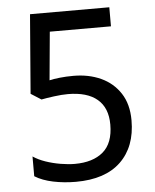

<svg xmlns="http://www.w3.org/2000/svg" viewBox="-52 -758 655 813"><g transform="rotate(-5 275.5 -352.0)"><path d="M238 10Q188 10 142 0.5Q96 -9 64 -29V-113Q86 -98 116.5 -87.5Q147 -77 180 -71.5Q213 -66 240 -66Q317 -66 360.5 -103Q404 -140 404 -219Q404 -290 361 -326.5Q318 -363 236 -363Q210 -363 176.5 -358.5Q143 -354 123 -350L79 -378L106 -714H443V-633H183L164 -428Q180 -432 207.5 -435Q235 -438 266 -438Q331 -438 382.5 -414.5Q434 -391 464.5 -344.5Q495 -298 495 -229Q495 -117 429 -53.5Q363 10 238 10Z"/></g></svg>

Font: telugu15
Style: Book
Weight: 400
Designer: Jelle Bosma - Monotype Design Team
Foundry: Monotype Imaging Inc.
Version: Version 2.003